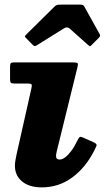

<svg xmlns="http://www.w3.org/2000/svg" viewBox="-20 -790 464 831"><path d="M121 -596.5Q125 -592.5 128.5 -591Q132 -589.5 138.5 -593.5L256.5 -667Q270.5 -676 281.5 -666.5L361 -595.5Q366.5 -591 369 -590.2Q371.5 -589.5 377.5 -596L407.5 -626Q412 -631 413 -634.5Q414 -638 411.5 -642L345 -761.5Q342 -767 337.8 -768.5Q333.5 -770 323.5 -770H244.5Q233.5 -770 227.8 -768.8Q222 -767.5 216 -761.5L95 -642Q89 -636 88 -633.2Q87 -630.5 92.5 -625.5ZM314.5 -496Q319 -512.5 316 -516.2Q313 -520 293 -520H42.5Q31 -520 27.2 -516.8Q23.5 -513.5 23.5 -501.5V-448.5Q23.5 -435.5 26.8 -432Q30 -428.5 43 -428.5H96Q114.5 -428.5 116.8 -424.2Q119 -420 115.5 -405.5L52.5 -125.5Q50.5 -115.5 47.5 -100.2Q44.5 -85 44.5 -73Q44.5 -30.5 75.5 -4.8Q106.5 21 161 21Q234.5 21 293 -22.2Q351.5 -65.5 388.5 -139.5Q395 -152 397.8 -159.2Q400.5 -166.5 387 -173.5L343 -193Q328 -200 324.5 -196.8Q321 -193.5 314 -180Q302 -154.5 288.5 -136.8Q275 -119 262.2 -109.2Q249.5 -99.5 237.5 -99.5Q222.5 -99.5 222.5 -115Q222.5 -119 223.5 -124.5Q224.5 -130 225.5 -134.5Z"/></svg>

Font: Besley ExtraBold
Style: Italic
Weight: 800
Italic angle: -13°
Designer: Owen Earl
Foundry: indestructible type*
Version: Version 2.001